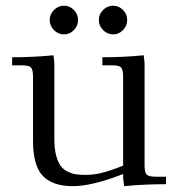

<svg xmlns="http://www.w3.org/2000/svg" viewBox="-20 -637 613 664"><path d="M22 -411.1V-439Q94.7 -439 165 -445.8L168 -418V-154.8Q168 -122.6 174.1 -99.6Q180.2 -76.7 189.5 -63.7Q198.7 -50.8 213.9 -43.5Q229 -36.1 242.9 -34.2Q256.8 -32.2 275.9 -32.2Q303.2 -32.2 330.8 -38.8Q358.4 -45.4 405.8 -64V-371.1Q405.8 -396.5 398.7 -403.8Q391.6 -411.1 367.2 -411.1H334V-439Q407.2 -439 477.1 -445.8L480 -418V-65.9Q480 -41 487.1 -33.4Q494.1 -25.9 519 -25.9H554.2V0Q479.5 0 409.2 6.8L405.8 -21V-35.2Q298.8 6.8 231.9 6.8Q162.1 6.8 128.2 -28.6Q94.2 -64 94.2 -149.9V-371.1Q94.2 -396 87.2 -403.6Q80.1 -411.1 55.2 -411.1ZM166.5 -533Q151.9 -547.9 151.9 -567.9Q151.9 -587.9 166.5 -602.5Q181.2 -617.2 201.2 -617.2Q221.2 -617.2 235.6 -602.5Q250 -587.9 250 -567.9Q250 -547.9 235.6 -533Q221.2 -518.1 201.2 -518.1Q181.2 -518.1 166.5 -533ZM336.4 -533Q321.8 -547.9 321.8 -567.9Q321.8 -587.9 336.4 -602.5Q351.1 -617.2 371.1 -617.2Q391.1 -617.2 405.5 -602.5Q419.9 -587.9 419.9 -567.9Q419.9 -547.9 405.5 -533Q391.1 -518.1 371.1 -518.1Q351.1 -518.1 336.4 -533Z"/></svg>

Font: Dihjauti
Style: Regular
Weight: 400
Designer: T. Christopher White
Version: Version 3.0.0